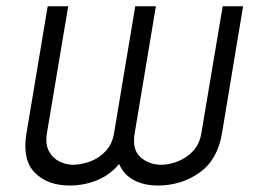

<svg xmlns="http://www.w3.org/2000/svg" viewBox="-20 -565 811 595"><path d="M62.1 -152.3 127.8 -545.5H191.4L125.4 -152.3Q120 -118.3 131.6 -96.6Q143.1 -74.9 163.7 -64.8Q184.3 -54.7 206 -54.3Q233.3 -54.7 260.5 -65Q287.6 -75.3 307.7 -96.9Q327.8 -118.6 333.5 -152.3L399.1 -545.5H463.1L397.4 -152.3Q388.8 -101.6 415.1 -78.1Q441.4 -54.7 480.1 -54.3Q504.6 -54.7 531.2 -65Q557.9 -75.3 578.3 -96.9Q598.7 -118.6 604 -152.3L670.1 -545.5H733.3L668 -152.3Q654.5 -70 598.2 -30Q541.9 9.9 469.1 9.9Q426.1 9.9 394.9 -6.7Q363.6 -23.4 349.1 -56.8Q321.7 -23.4 281.4 -6.7Q241.1 9.9 195.7 9.9Q127.1 9.9 87.7 -30Q48.3 -70 62.1 -152.3Z"/></svg>

Font: Inter UI Light
Style: Italic
Weight: 300
Italic angle: 9.39999°
Designer: Rasmus Andersson
Foundry: rsms
Version: 3.2;8d6f07862